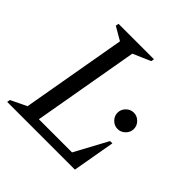

<svg xmlns="http://www.w3.org/2000/svg" viewBox="-174 -803 946 946"><g transform="rotate(45 299.0 -330.0)"><path d="M10 0 13 -16 96 -56 192 -604 123 -644 126 -660H373L370 -644L278 -604L181 -50H412L505 -222H521L482 0ZM489 -290Q466 -290 449 -307Q432 -324 432 -347Q432 -370 449 -387Q466 -404 489 -404Q512 -404 529 -387Q546 -370 546 -347Q546 -324 529 -307Q512 -290 489 -290Z"/></g></svg>

Font: Spectral
Style: Italic
Weight: 400
Italic angle: -10°
Designer: Jean-Baptiste Levee
Foundry: Production Type
Version: Version 2.001